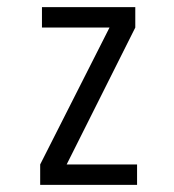

<svg xmlns="http://www.w3.org/2000/svg" viewBox="-20 -520 490 540"><path d="M167.5 -57.5H365.5V0H93V-57.5L288 -442.5H98V-500H360.5V-442.5Z"/></svg>

Font: League Mono Condensed Light
Style: Regular
Weight: 300
Width: 1
Designer: Tyler Finck
Foundry: The League of Moveable Type / Tyler Finck
Version: Version 2.210